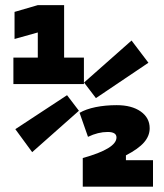

<svg xmlns="http://www.w3.org/2000/svg" viewBox="-20 -713 626 734"><path d="M296.4 0.5V-108.9Q425.3 -144.5 425.3 -187.5Q425.3 -208.5 391.6 -208.5Q355 -208.5 316.4 -189.9L284.2 -281.7Q308.6 -295.9 345.7 -303.5Q382.8 -311 426.3 -311Q483.4 -311 517.8 -286.9Q552.2 -262.7 552.2 -222.7Q552.2 -193.4 530.5 -168.5Q508.8 -143.6 461.4 -119.1V-100.6H564.9V0.5ZM31.2 -391.6V-492.7H124.5V-588.9L35.6 -564V-667.5L124.5 -693.4H225.1V-492.7H300.8V-391.6ZM346.7 -337.9 301.3 -397.5 482.9 -558.1 547.4 -473.1ZM103 -131.3 38.6 -219.2 236.3 -349.1 281.7 -289.6Z"/></svg>

Font: CaskaydiaMono NF
Style: Bold
Weight: 700
Designer: Aaron Bell
Foundry: Saja Typeworks
Version: Version 2111.001; ttfautohint (v1.8.4);Nerd Fonts 3.1.1